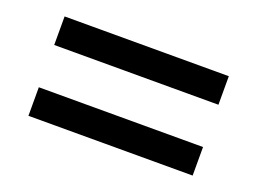

<svg xmlns="http://www.w3.org/2000/svg" viewBox="-57 -674 685 512"><g transform="rotate(20 286.0 -418.0)"><path d="M53 -478H519V-559H53ZM53 -277H519V-358H53Z"/></g></svg>

Font: Noto Sans Malayalam UI Medium
Style: Regular
Weight: 500
Designer: Jelle Bosma - Monotype Design Team
Foundry: Monotype Imaging Inc.
Version: Version 2.104